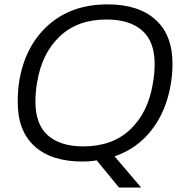

<svg xmlns="http://www.w3.org/2000/svg" viewBox="-20 -718 831 868"><path d="M518.1 129.9 417 6.8Q389.6 12.2 352.1 12.2Q212.4 12.2 136.2 -56.9Q60.1 -126 60.1 -255.9Q60.1 -314 67.9 -356.9Q95.7 -513.7 200.2 -606Q304.7 -698.2 466.8 -698.2Q606.4 -698.2 683.1 -628.9Q759.8 -559.6 759.8 -430.2Q759.8 -379.4 751 -331.1Q730 -212.9 664.8 -129.4Q599.6 -45.9 498 -11.2L618.2 129.9ZM356 -56.2Q488.3 -56.2 568.8 -132.6Q649.4 -209 670.9 -339.8Q679.2 -386.7 679.2 -428.2Q679.2 -530.8 622.3 -580.3Q565.4 -629.9 461.9 -629.9Q330.6 -629.9 250 -553.5Q169.4 -477.1 147.9 -346.2Q140.1 -301.8 140.1 -258.8Q140.1 -155.3 196.8 -105.7Q253.4 -56.2 356 -56.2Z"/></svg>

Font: Archivo Light
Style: Italic
Weight: 300
Italic angle: -10°
Designer: Hector Gatti
Foundry: Omnibus-Type
Version: Version 2.001